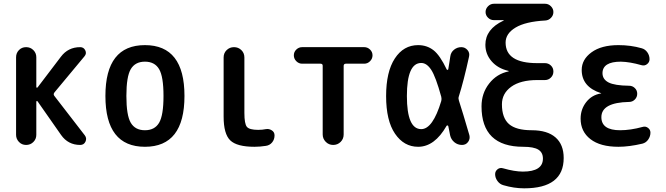

<svg xmlns="http://www.w3.org/2000/svg" viewBox="-20 -770 3540 1020"><path d="M65.4 -53.7V-465.8Q65.4 -488.3 80.6 -503.9Q95.7 -519.5 118.7 -519.5Q141.6 -519.5 157.2 -503.9Q172.9 -488.3 172.9 -465.8V-307.6Q172.9 -304.7 175.3 -304.2Q177.7 -303.7 179.7 -305.7L303.7 -468.8Q341.8 -519.5 406.2 -519.5Q424.8 -519.5 433.1 -502.4Q441.4 -485.4 428.7 -470.7L269.5 -279.3Q261.7 -269.5 268.6 -260.7L430.7 -50.8Q442.4 -35.2 434.1 -17.6Q425.8 0 406.2 0Q341.8 0 304.7 -52.7L179.7 -231.4Q176.8 -235.4 173.8 -232.4Q172.9 -231.4 172.9 -228.5V-53.7Q172.9 -31.2 157.2 -15.6Q141.6 0 118.7 0Q95.7 0 80.6 -16.1Q65.4 -32.2 65.4 -53.7Z M825.2 -402.8Q801.8 -442.4 750 -442.4Q698.2 -442.4 674.8 -402.8Q651.4 -363.3 651.4 -260.3Q651.4 -157.2 674.8 -117.7Q698.2 -78.1 750 -78.1Q801.8 -78.1 825.2 -117.7Q848.6 -157.2 848.6 -260.3Q848.6 -363.3 825.2 -402.8ZM960 -260.3Q960 9.8 750 9.8Q540 9.8 540 -260.3Q540 -530.3 750 -530.3Q960 -530.3 960 -260.3Z M1332 9.8Q1238.3 9.8 1203.1 -24.4Q1168 -58.6 1168 -150.4V-464.8Q1168 -488.3 1184.1 -503.9Q1200.2 -519.5 1223.1 -519.5Q1246.1 -519.5 1262.2 -503.9Q1278.3 -488.3 1278.3 -464.8V-169.9Q1278.3 -112.3 1291.5 -96.2Q1304.7 -80.1 1351.6 -80.1Q1374 -80.1 1392.6 -84Q1409.2 -86.9 1423.8 -77.6Q1438.5 -68.4 1438.5 -50.8Q1438.5 -29.3 1425.8 -13.7Q1413.1 2 1392.6 4.9Q1361.3 9.8 1332 9.8Z M1585 -431.6Q1567.4 -431.6 1554.2 -444.8Q1541 -458 1541 -476.1Q1541 -494.1 1554.2 -506.8Q1567.4 -519.5 1585 -519.5H1915Q1932.6 -519.5 1945.8 -506.8Q1959 -494.1 1959 -476.1Q1959 -458 1945.8 -444.8Q1932.6 -431.6 1915 -431.6H1817.4Q1806.6 -431.6 1805.7 -420.9V-55.7Q1805.7 -32.2 1789.6 -16.1Q1773.4 0 1750 0Q1726.6 0 1710.4 -16.6Q1694.3 -33.2 1694.3 -55.7V-420.9Q1694.3 -431.6 1682.6 -431.6Z M2217.8 -435.5Q2141.6 -435.5 2141.6 -259.8Q2141.6 -84 2217.8 -84Q2279.3 -84 2324.2 -233.4Q2327.1 -244.1 2324.2 -255.9Q2294.9 -362.3 2271 -398.9Q2247.1 -435.5 2217.8 -435.5ZM2201.2 9.8Q2126 9.8 2078.6 -59.6Q2031.2 -128.9 2031.2 -259.8Q2031.2 -388.7 2077.6 -459.5Q2124 -530.3 2201.2 -530.3Q2248 -530.3 2282.7 -503.4Q2317.4 -476.6 2353.5 -400.4Q2357.4 -396.5 2361.3 -401.4Q2363.3 -413.1 2367.2 -437.5Q2371.1 -461.9 2372.1 -469.7Q2375 -492.2 2392.1 -505.9Q2409.2 -519.5 2430.7 -519.5Q2450.2 -519.5 2463.4 -504.4Q2476.6 -489.3 2471.7 -468.8Q2444.3 -342.8 2417 -255.9Q2414.1 -247.1 2418 -235.4Q2437.5 -175.8 2473.6 -51.8Q2478.5 -32.2 2466.8 -16.1Q2455.1 0 2434.6 0Q2411.1 0 2393.6 -14.6Q2376 -29.3 2371.1 -51.8Q2369.1 -61.5 2365.7 -79.6Q2362.3 -97.7 2361.3 -100.6Q2360.4 -103.5 2356.9 -103.5Q2353.5 -103.5 2352.5 -101.6Q2289.1 9.8 2201.2 9.8Z M2759.8 9.8Q2538.1 9.8 2538.1 -205.1Q2538.1 -274.4 2578.6 -326.2Q2619.1 -377.9 2681.6 -390.6Q2682.6 -390.6 2682.6 -391.6Q2682.6 -393.6 2680.7 -393.6Q2625 -406.2 2591.8 -444.3Q2558.6 -482.4 2558.6 -532.2Q2558.6 -615.2 2654.3 -660.2Q2656.2 -660.2 2656.2 -662.1Q2656.2 -663.1 2655.3 -663.1H2603.5Q2585.9 -663.1 2572.8 -675.8Q2559.6 -688.5 2559.6 -706.1Q2559.6 -723.6 2572.8 -736.8Q2585.9 -750 2603.5 -750H2876Q2893.6 -750 2906.7 -736.8Q2919.9 -723.6 2919.9 -706.1Q2919.9 -688.5 2907.2 -675.3Q2894.5 -662.1 2877 -661.1Q2771.5 -655.3 2718.8 -623.5Q2666 -591.8 2666 -543.9Q2666 -434.6 2834 -434.6H2875Q2893.6 -434.6 2906.7 -421.9Q2919.9 -409.2 2919.9 -390.1Q2919.9 -371.1 2906.7 -357.9Q2893.6 -344.7 2875 -344.7H2834Q2745.1 -344.7 2695.8 -309.1Q2646.5 -273.4 2646.5 -215.8Q2646.5 -143.6 2684.1 -110.8Q2721.7 -78.1 2804.7 -78.1Q2887.7 -78.1 2931.2 -40Q2974.6 -2 2974.6 69.3Q2974.6 230.5 2764.6 230.5Q2710.9 230.5 2654.3 213.9Q2635.7 209 2623 191.9Q2610.4 174.8 2610.4 155.3Q2610.4 139.6 2623 129.4Q2635.7 119.1 2652.3 124Q2713.9 141.6 2757.8 141.6Q2864.3 141.6 2864.3 72.3Q2864.3 40 2839.8 24.9Q2815.4 9.8 2759.8 9.8Z M3171.9 -273.4Q3173.8 -273.4 3173.8 -274.4Q3173.8 -275.4 3171.9 -275.4Q3070.3 -308.6 3070.3 -398.4Q3070.3 -454.1 3122.6 -492.2Q3174.8 -530.3 3265.6 -530.3Q3331.1 -530.3 3388.7 -513.7Q3407.2 -508.8 3418.9 -492.2Q3430.7 -475.6 3430.7 -455.1Q3430.7 -439.5 3417.5 -429.2Q3404.3 -418.9 3387.7 -423.8Q3326.2 -441.4 3278.3 -442.4Q3181.6 -442.4 3180.7 -381.8Q3180.7 -348.6 3212.9 -332Q3245.1 -315.4 3322.3 -314.5Q3339.8 -314.5 3352.5 -302.2Q3365.2 -290 3365.2 -272Q3365.2 -253.9 3352.5 -241.2Q3339.8 -228.5 3322.3 -228.5Q3174.8 -225.6 3174.8 -147.5Q3174.8 -78.1 3274.4 -78.1Q3329.1 -78.1 3393.6 -95.7Q3409.2 -100.6 3422.4 -90.8Q3435.5 -81.1 3435.5 -65.4Q3435.5 -45.9 3423.8 -28.8Q3412.1 -11.7 3392.6 -6.8Q3321.3 9.8 3265.6 9.8Q3168.9 9.8 3116.7 -30.8Q3064.5 -71.3 3064.5 -139.6Q3064.5 -189.5 3094.2 -227.5Q3124 -265.6 3171.9 -273.4Z"/></svg>

Font: Rounded-X Mgen+ 2m medium
Style: Regular
Weight: 500
Designer: [Source Han Sans]
Ryoko NISHIZUKA  (kana & ideographs); Paul D. Hunt (Latin, Greek & Cyrillic); Wenlong ZHANG  (bopomofo
Version: Version 1.059.20150602